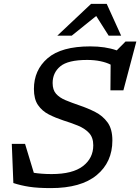

<svg xmlns="http://www.w3.org/2000/svg" viewBox="-20 -955 720 985"><path d="M556.5 -234.5Q556.5 -123 476 -56.5Q395.5 10 241 10Q173.5 10 130 3.2Q86.5 -3.5 48.5 -16L40.5 -217H108.5L153.5 -68.5Q172.5 -65.5 195.2 -63.8Q218 -62 245 -62Q352.5 -62 405.5 -102.8Q458.5 -143.5 458.5 -209.5Q458.5 -250 436.5 -273.2Q414.5 -296.5 379.2 -310.8Q344 -325 304 -337.5Q264.5 -350.5 230.2 -368Q196 -385.5 175 -416Q154 -446.5 154 -498.5Q154 -595.5 224.2 -656.2Q294.5 -717 443 -717Q481.5 -717 515.2 -712Q549 -707 579 -696.5L624 -742H679.5L613 -491.5H546.5L547.5 -623.5Q526 -634.5 495.2 -641Q464.5 -647.5 427 -647.5Q329 -647.5 289.5 -614.8Q250 -582 250 -529Q250 -494 267.5 -474Q285 -454 316.2 -441Q347.5 -428 388.5 -414Q430 -400 468.5 -380.5Q507 -361 531.8 -327Q556.5 -293 556.5 -234.5ZM274 -772 447 -935H527.5L601.5 -772H537.5L473.5 -873L348 -772Z"/></svg>

Font: Newsreader 6pt
Style: Italic
Weight: 400
Italic angle: -17°
Designer: Hugues Gentile
Foundry: Production Type
Version: Version 1.003; ttfautohint (v1.8.3)